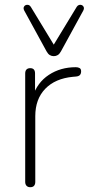

<svg xmlns="http://www.w3.org/2000/svg" viewBox="-20 -774 370 800"><path d="M106 6Q96 6 90.5 0Q85 -6 85 -16V-468Q85 -479 90.5 -484.5Q96 -490 106 -490Q116 -490 121 -484.5Q126 -479 126 -468V-371H116Q135 -430 183.5 -462Q232 -494 296 -494Q305 -494 311.5 -490.5Q318 -487 318 -477Q318 -467 313 -461.5Q308 -456 296 -455L284 -454Q210 -447 168.5 -404Q127 -361 127 -290V-16Q127 -6 122 0Q117 6 106 6ZM204 -540Q195 -540 187.5 -544.5Q180 -549 174 -560L81 -730Q77 -738 79 -744Q81 -750 86.5 -752.5Q92 -755 98 -753.5Q104 -752 108 -746L204 -588L300 -746Q304 -752 310 -753.5Q316 -755 321.5 -752.5Q327 -750 329 -744Q331 -738 327 -730L234 -560Q228 -549 220.5 -544.5Q213 -540 204 -540Z"/></svg>

Font: Nunito ExtraLight
Style: Regular
Weight: 200
Designer: Vernon Adams
Foundry: Vernon Adams
Version: Version 3.602;April 4, 2023;FontCreator 14.0.0.2856 64-bit